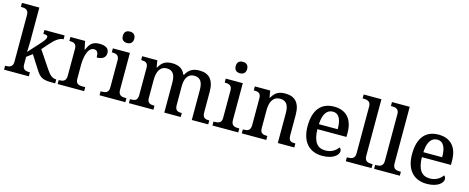

<svg xmlns="http://www.w3.org/2000/svg" viewBox="-38 -1432 5159 2111"><g transform="rotate(15 2541.5 -376.5)"><path d="M18 0H300V-45H295C255 -45 216 -53 216 -111V-199L280 -247L377 -95C432 -8 462 0 586 0H600V-45H597C555 -45 523 -73 488 -126L355 -324L423 -401C475 -460 518 -492 564 -492V-536H334V-492C367 -492 384 -487 384 -470C384 -453 374 -434 337 -392L212 -254C212 -254 216 -338 216 -374V-760H18V-715H27C66 -715 106 -706 106 -649V-115C106 -54 67 -45 27 -45H18Z M628 0H930V-45H901C858 -45 822 -53 822 -112V-273C822 -342 841 -473 915 -473C954 -473 967 -448 967 -393C1038 -393 1069 -424 1069 -471C1069 -519 1034 -547 959 -547C873 -547 847 -503 821 -443H816L797 -536H630V-491H633C677 -491 712 -482 712 -423V-117C712 -54 676 -45 631 -45H628Z M1248 -633C1283 -633 1313 -651 1313 -698C1313 -746 1283 -763 1248 -763C1211 -763 1183 -746 1183 -698C1183 -651 1211 -633 1248 -633ZM1105 0H1399V-45H1386C1345 -45 1307 -54 1307 -115V-536H1113V-491H1118C1158 -491 1197 -482 1197 -425V-111C1197 -53 1158 -45 1118 -45H1105Z M1439 0H1718V-45H1715C1671 -45 1636 -53 1636 -111V-317C1636 -402 1663 -477 1744 -477C1816 -477 1842 -427 1842 -341V0H2029V-45H2026C1981 -45 1952 -54 1952 -117V-330C1952 -409 1979 -477 2057 -477C2129 -477 2155 -427 2155 -341V0H2342V-45H2339C2294 -45 2265 -54 2265 -117V-352C2265 -488 2203 -547 2101 -547C2039 -547 1984 -533 1944 -458H1935C1911 -523 1855 -547 1789 -547C1726 -547 1677 -533 1637 -458H1632L1619 -536H1447V-492H1450C1494 -492 1526 -483 1526 -425V-116C1526 -54 1494 -45 1449 -45H1439Z M2533 -633C2568 -633 2598 -651 2598 -698C2598 -746 2568 -763 2533 -763C2496 -763 2468 -746 2468 -698C2468 -651 2496 -633 2533 -633ZM2390 0H2684V-45H2671C2630 -45 2592 -54 2592 -115V-536H2398V-491H2403C2443 -491 2482 -482 2482 -425V-111C2482 -53 2443 -45 2403 -45H2390Z M2724 0H3003V-45H2999C2955 -45 2921 -53 2921 -111V-317C2921 -402 2949 -477 3033 -477C3108 -477 3134 -427 3134 -341V0H3322V-45H3317C3272 -45 3244 -54 3244 -117V-352C3244 -488 3182 -547 3077 -547C3013 -547 2963 -533 2922 -458H2917L2904 -536H2729V-491H2733C2777 -491 2811 -482 2811 -424V-116C2811 -54 2775 -45 2730 -45H2724Z M3641 10C3765 10 3823 -47 3823 -91C3823 -110 3813 -124 3802 -129C3778 -91 3728 -56 3659 -56C3567 -56 3518 -117 3515 -260H3846V-307C3846 -466 3764 -547 3631 -547C3485 -547 3402 -452 3402 -264C3402 -91 3489 10 3641 10ZM3731 -317H3517C3522 -429 3561 -490 3630 -490C3704 -490 3731 -422 3731 -317Z M3908 0H4201V-45H4189C4148 -45 4110 -54 4110 -115V-760H3908V-715H3921C3960 -715 4000 -706 4000 -649V-115C4000 -54 3961 -45 3921 -45H3908Z M4230 0H4523V-45H4511C4470 -45 4432 -54 4432 -115V-760H4230V-715H4243C4282 -715 4322 -706 4322 -649V-115C4322 -54 4283 -45 4243 -45H4230Z M4830 10C4954 10 5012 -47 5012 -91C5012 -110 5002 -124 4991 -129C4967 -91 4917 -56 4848 -56C4756 -56 4707 -117 4704 -260H5035V-307C5035 -466 4953 -547 4820 -547C4674 -547 4591 -452 4591 -264C4591 -91 4678 10 4830 10ZM4920 -317H4706C4711 -429 4750 -490 4819 -490C4893 -490 4920 -422 4920 -317Z"/></g></svg>

Font: Noto Serif Medium
Style: Regular
Weight: 500
Designer: Monotype Design Team
Foundry: Monotype Imaging Inc.
Version: Version 2.013